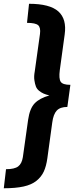

<svg xmlns="http://www.w3.org/2000/svg" viewBox="-47 -859 393 1018"><path d="M-26.9 139.2 -15.1 38.1Q29.8 38.1 49.3 23.4Q68.8 8.8 74.2 -25.9L102.1 -224.1Q110.8 -284.2 137 -311.3Q163.1 -338.4 214.8 -353Q196.8 -357.4 184.3 -362.8Q171.9 -368.2 160.2 -377.7Q148.4 -387.2 143.3 -400.6Q138.2 -414.1 135.3 -433.8Q132.3 -453.6 137.2 -480L165 -679.2Q169.4 -712.9 155.3 -725.3Q141.1 -737.8 96.2 -737.8L106.9 -838.9Q217.3 -838.9 262.5 -798.3Q307.6 -757.8 295.9 -675.8L270 -486.8Q264.2 -441.9 274.9 -425.5Q285.6 -409.2 326.2 -409.2L310.1 -292Q272 -292 253.9 -272.7Q235.8 -253.4 230 -209L204.1 -20Q198.2 22.5 185.1 50.8Q171.9 79.1 146 99.9Q120.1 120.6 77.9 129.9Q35.6 139.2 -26.9 139.2Z"/></svg>

Font: FiraGO SemiBold
Style: Italic
Weight: 600
Italic angle: -8°
Designer: bBox Type GmbH
Foundry: bBox Type GmbH
Version: Version 1.001;PS 001.001;hotconv 1.0.88;makeotf.lib2.5.64775